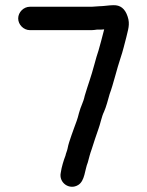

<svg xmlns="http://www.w3.org/2000/svg" viewBox="-20 -677 566 739"><path d="M95 -561H333C339 -561 346 -562 353 -563H362C367 -563 373 -563 381 -564C377 -549 373 -534 369 -518L359 -482C354 -468 349 -450 343 -428C330 -379 319 -352 306 -308C301 -283 291 -269 284 -242C278 -217 273 -206 265 -184L255 -156C249 -138 243 -122 240 -105C238 -95 234 -88 232 -78C225 -60 217 -34 214 -13C205 26 247 56 281 35C307 19 306 -23 318 -52C323 -70 326 -84 333 -103C341 -129 350 -155 359 -181C365 -196 372 -231 380 -246C389 -266 396 -294 402 -315C416 -352 430 -413 444 -454C453 -480 459 -507 466 -533C472 -561 482 -583 471 -614C461 -644 443 -658 416 -657C400 -657 379 -653 362 -653C354 -653 341 -651 333 -651H95C71 -651 50 -630 50 -606C50 -582 71 -561 95 -561Z"/></svg>

Font: Electronic
Style: Blk
Weight: 900
Version: Version 1.011